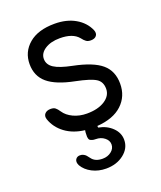

<svg xmlns="http://www.w3.org/2000/svg" viewBox="-121 -525 659 785"><g transform="rotate(-20 209.0 -132.5)"><path d="M231 5.9 231.9 13.2Q268.1 20 291.5 43Q314.9 65.9 314.9 96.2Q314.9 132.8 283.4 157.5Q252 182.1 206.1 182.1Q172.9 182.1 145.5 168Q118.2 153.8 105 130.9Q97.2 115.2 103.3 104.7Q109.4 94.2 123 94.2Q131.8 94.2 138.4 97.9Q145 101.6 148.4 105.5Q151.9 109.4 159.2 119.1Q173.8 139.2 206.1 139.2Q228.5 139.2 244.1 126.7Q259.8 114.3 259.8 96.2Q259.8 79.1 244.1 66.7Q228.5 54.2 206.1 54.2H205.1Q196.8 54.2 190.9 52.2Q185.1 50.3 182.1 48.1Q179.2 45.9 177.7 40.8Q176.3 35.6 176.3 33Q176.3 30.3 176.5 22.9Q176.8 15.6 176.8 13.2L178.2 4.9Q127.9 -1 93.5 -26.6Q59.1 -52.2 45.9 -90.8Q41 -106 49.6 -115.5Q58.1 -125 75.2 -125Q87.9 -125 95.2 -119.4Q102.5 -113.8 110.8 -101.1Q124 -81.1 150.4 -68.6Q176.8 -56.2 209 -56.2Q257.3 -56.2 287.1 -75.4Q316.9 -94.7 316.9 -125Q316.9 -155.8 294.2 -169.9Q271.5 -184.1 209 -196.8Q129.9 -212.4 93.5 -243.2Q57.1 -273.9 57.1 -326.2Q57.1 -378.9 96.9 -412.8Q136.7 -446.8 209 -446.8Q261.2 -446.8 298.6 -425.3Q335.9 -403.8 352.1 -367.2Q358.4 -351.6 350.8 -341.8Q343.3 -332 326.2 -332Q314 -332 306.4 -337.2Q298.8 -342.3 289.1 -355Q265.1 -383.8 209 -383.8Q169.4 -383.8 144.3 -367.4Q119.1 -351.1 119.1 -326.2Q119.1 -301.3 142.8 -285.9Q166.5 -270.5 220.2 -259.8Q304.7 -242.7 341.3 -211.4Q377.9 -180.2 377.9 -125Q377.9 -69.8 339.8 -34.4Q301.8 1 231 5.9Z"/></g></svg>

Font: Arcon Rounded-
Style: Regular
Weight: 400
Designer: M. Zarth
Foundry: martin zarth - visuelle & digitale kommunikation
Version: Version 1.110;PS 001.110;hotconv 1.0.70;makeotf.lib2.5.58329